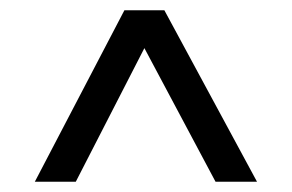

<svg xmlns="http://www.w3.org/2000/svg" viewBox="-20 -680 570 375"><path d="M401 -325 262 -586 128 -325H48L223 -660H301L482 -325Z"/></svg>

Font: TypoPRO Titillium Maps
Style: 400 wt
Weight: 400
Designer: Campivisivi
Foundry: Accademia di Belle Arti di Urbino and students of MA course of Visual design
Version: Version 001.001